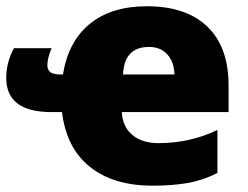

<svg xmlns="http://www.w3.org/2000/svg" viewBox="-36 -583 792 613"><path d="M451.2 9.8Q325.2 9.8 250.2 -51Q175.3 -111.8 162.1 -225.1H128.9Q-16.1 -225.1 -16.1 -334Q-16.1 -384.8 8.8 -429.2H128.9Q115.2 -397.5 115.2 -375Q115.2 -360.8 124.3 -353Q133.3 -345.2 159.2 -345.2H165Q181.6 -450.2 250.5 -506.6Q319.3 -563 433.1 -563Q558.6 -563 626.2 -497.8Q693.8 -432.6 693.8 -310.1V-225.1H353Q355 -179.2 386 -152.6Q417 -126 470.2 -126Q570.3 -126 658.2 -168V-30.8Q612.3 -7.3 563.5 1.2Q514.6 9.8 451.2 9.8ZM439.9 -433.1Q360.4 -433.1 356.9 -345.2H521Q520 -385.3 498.3 -409.2Q476.6 -433.1 439.9 -433.1Z"/></svg>

Font: Open Sans ExtBd
Style: Bold
Weight: 800
Foundry: Ascender Corporation
Version: Version 1.10